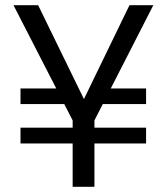

<svg xmlns="http://www.w3.org/2000/svg" viewBox="-20 -720 641 740"><path d="M59 -167V-228H543V-167ZM272 -319H59V-379H262ZM343 -319 353 -379H543V-319ZM260 0V-256L32 -700H127L306 -333H301L479 -700H571L344 -256V0Z"/></svg>

Font: DM Sans 36pt
Style: Regular
Weight: 400
Designer: Colophon Foundry, Jonny Pinhorn
Foundry: Colophon Foundry
Version: Version 4.004;gftools[0.9.30]